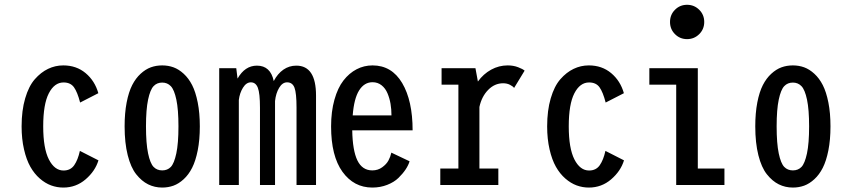

<svg xmlns="http://www.w3.org/2000/svg" viewBox="-20 -792 3640 822"><path d="M401.5 -105.5Q387.5 -59.5 346.5 -24.2Q305.5 11 251 11Q224 11 198.8 1.8Q173.5 -7.5 150.2 -27.8Q127 -48 110 -78Q93 -108 82.8 -152.5Q72.5 -197 72.5 -251Q72.5 -319 87.8 -371Q103 -423 129 -452.8Q155 -482.5 185.8 -497.2Q216.5 -512 251 -512Q307 -512 346.5 -479Q386 -446 401 -393L323 -353Q311.5 -397.5 296.8 -418.2Q282 -439 252 -439Q213 -439 189 -392.5Q165 -346 165 -251Q165 -157 189.2 -109.5Q213.5 -62 252 -62Q282 -62 297.8 -84.8Q313.5 -107.5 322 -146Z M674.5 11Q642 11 614.2 -2.8Q586.5 -16.5 563.2 -45.8Q540 -75 526.8 -127.5Q513.5 -180 513.5 -251Q513.5 -308 522.2 -353.2Q531 -398.5 546 -427.8Q561 -457 582 -476.2Q603 -495.5 625.8 -503.8Q648.5 -512 674.5 -512Q700 -512 722.8 -503.8Q745.5 -495.5 766.5 -476.2Q787.5 -457 802.5 -427.8Q817.5 -398.5 826.5 -353.2Q835.5 -308 835.5 -251Q835.5 -193.5 826.5 -148.2Q817.5 -103 802.5 -73.5Q787.5 -44 766.5 -24.8Q745.5 -5.5 722.8 2.8Q700 11 674.5 11ZM744 -251Q744 -323 735 -365.5Q726 -408 711.2 -423.2Q696.5 -438.5 674.5 -438.5Q652 -438.5 637.5 -423.2Q623 -408 614 -365.5Q605 -323 605 -251Q605 -178 614 -135.2Q623 -92.5 637.5 -77.5Q652 -62.5 674.5 -62.5Q697 -62.5 711.2 -77.2Q725.5 -92 734.8 -135Q744 -178 744 -251Z M918.5 0V-500H991.5L997 -455.5Q1028.5 -511 1080 -511Q1138 -511 1152 -445Q1168.5 -476.5 1193.2 -493.8Q1218 -511 1248.5 -511Q1333 -511 1333 -383V0H1249.5V-331.5Q1249.5 -393.5 1240.8 -416.5Q1232 -439.5 1209 -439.5Q1189 -439.5 1175 -416Q1161 -392.5 1157.5 -359.5V0H1093V-331.5Q1093 -392.5 1084 -416Q1075 -439.5 1054 -439.5Q1034.5 -439.5 1020.2 -416.5Q1006 -393.5 1002.5 -364V0Z M1733.5 -101.5Q1728.5 -84.5 1716.5 -66.5Q1704.5 -48.5 1685.8 -30.2Q1667 -12 1637.5 -0.5Q1608 11 1574 11Q1495 11 1446.2 -56.5Q1397.5 -124 1397.5 -250.5Q1397.5 -314.5 1411.8 -365.2Q1426 -416 1450.5 -447.5Q1475 -479 1506.8 -495.5Q1538.5 -512 1575 -512Q1657 -512 1701.8 -436.5Q1746.5 -361 1746.5 -234H1488Q1489.5 -147.5 1510.2 -105Q1531 -62.5 1574 -62.5Q1598 -62.5 1616.2 -75.8Q1634.5 -89 1643 -104.8Q1651.5 -120.5 1655.5 -138.5ZM1575 -440Q1539.5 -440 1517.5 -405Q1495.5 -370 1490 -298H1656Q1656 -324 1652 -347.5Q1648 -371 1639 -392.5Q1630 -414 1613.5 -427Q1597 -440 1575 -440Z M2032.5 -70.5H2113.5V0H1865V-70.5H1942.5V-429.5H1870.5V-500H2015.5L2026 -443Q2049.5 -475.5 2082.8 -493.8Q2116 -512 2153.5 -512Q2178 -512 2198.2 -504.2Q2218.5 -496.5 2226 -489.5L2181 -415.5Q2176 -422.5 2163.2 -429Q2150.5 -435.5 2134 -435.5Q2097.5 -435.5 2069.8 -407Q2042 -378.5 2032.5 -334Z M2651.5 -105.5Q2637.5 -59.5 2596.5 -24.2Q2555.5 11 2501 11Q2474 11 2448.8 1.8Q2423.5 -7.5 2400.2 -27.8Q2377 -48 2360 -78Q2343 -108 2332.8 -152.5Q2322.5 -197 2322.5 -251Q2322.5 -319 2337.8 -371Q2353 -423 2379 -452.8Q2405 -482.5 2435.8 -497.2Q2466.5 -512 2501 -512Q2557 -512 2596.5 -479Q2636 -446 2651 -393L2573 -353Q2561.5 -397.5 2546.8 -418.2Q2532 -439 2502 -439Q2463 -439 2439 -392.5Q2415 -346 2415 -251Q2415 -157 2439.2 -109.5Q2463.5 -62 2502 -62Q2532 -62 2547.8 -84.8Q2563.5 -107.5 2572 -146Z M2973.5 -645.8Q2952 -624.5 2921.5 -624.5Q2891 -624.5 2869.8 -645.8Q2848.5 -667 2848.5 -698Q2848.5 -729 2869.8 -750.2Q2891 -771.5 2921.5 -771.5Q2952 -771.5 2973.5 -750.2Q2995 -729 2995 -698Q2995 -667 2973.5 -645.8ZM2967.5 -70.5H3081.5V0H2875V-429.5H2760V-500H2967.5Z M3374.5 11Q3342 11 3314.2 -2.8Q3286.5 -16.5 3263.2 -45.8Q3240 -75 3226.8 -127.5Q3213.5 -180 3213.5 -251Q3213.5 -308 3222.2 -353.2Q3231 -398.5 3246 -427.8Q3261 -457 3282 -476.2Q3303 -495.5 3325.8 -503.8Q3348.5 -512 3374.5 -512Q3400 -512 3422.8 -503.8Q3445.5 -495.5 3466.5 -476.2Q3487.5 -457 3502.5 -427.8Q3517.5 -398.5 3526.5 -353.2Q3535.5 -308 3535.5 -251Q3535.5 -193.5 3526.5 -148.2Q3517.5 -103 3502.5 -73.5Q3487.5 -44 3466.5 -24.8Q3445.5 -5.5 3422.8 2.8Q3400 11 3374.5 11ZM3444 -251Q3444 -323 3435 -365.5Q3426 -408 3411.2 -423.2Q3396.5 -438.5 3374.5 -438.5Q3352 -438.5 3337.5 -423.2Q3323 -408 3314 -365.5Q3305 -323 3305 -251Q3305 -178 3314 -135.2Q3323 -92.5 3337.5 -77.5Q3352 -62.5 3374.5 -62.5Q3397 -62.5 3411.2 -77.2Q3425.5 -92 3434.8 -135Q3444 -178 3444 -251Z"/></svg>

Font: League Mono Condensed
Style: Regular
Weight: 400
Width: 1
Designer: Tyler Finck
Foundry: The League of Moveable Type / Tyler Finck
Version: Version 2.210